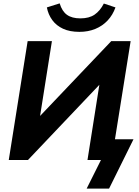

<svg xmlns="http://www.w3.org/2000/svg" viewBox="-20 -949 823 1139"><path d="M494 170 579 0H499L580 -513L616 -495L146 0H32L144 -705H288L207 -193L171 -212L640 -705H755L662 -123H772L627 170ZM451 -760Q394 -760 354 -778.5Q314 -797 290 -830Q266 -863 258 -905L334 -929Q348 -882 377.5 -861Q407 -840 457 -840Q509 -840 541.5 -862.5Q574 -885 596 -928L665 -905Q649 -860 618.5 -827.5Q588 -795 545.5 -777.5Q503 -760 451 -760Z"/></svg>

Font: Nunito Sans 12pt ExtraBold
Style: Italic
Weight: 800
Italic angle: -9°
Designer: Vernon Adams
Foundry: Vernon Adams
Version: Version 3.101;gftools[0.9.27]